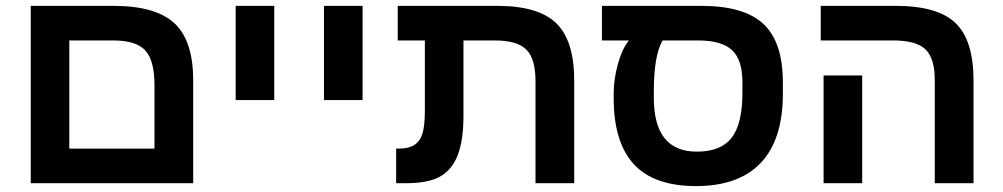

<svg xmlns="http://www.w3.org/2000/svg" viewBox="-20 -626 3426 656"><path d="M640.1 0H85V-606H367.2Q511.7 -606 575.9 -546.6Q640.1 -487.3 640.1 -351.1ZM216.8 -487.8V-118.2H507.8V-335.9Q507.8 -418.9 476.6 -453.4Q445.3 -487.8 367.2 -487.8Z M785.2 -606H917V-284.2H785.2Z M1086.9 -606H1218.8V-284.2H1086.9Z M1431.6 -487.8H1338.9V-606H1678.7Q1819.3 -606 1880.6 -546.6Q1941.9 -487.3 1941.9 -350.1V0H1809.6V-348.1Q1809.6 -426.3 1777.8 -457Q1746.1 -487.8 1670.9 -487.8H1563.5V-231.9Q1563.5 -147 1544.2 -96.7Q1524.9 -46.4 1484.4 -23.2Q1443.8 0 1366.7 0H1333.5V-118.2H1341.8Q1376 -118.2 1395.5 -130.6Q1415 -143.1 1423.3 -169.4Q1431.6 -195.8 1431.6 -249Z M2076.7 -306.2Q2076.7 -354.5 2091.1 -407Q2105.5 -459.5 2128.9 -487.8H2036.6V-606H2375.5Q2522.5 -606 2588.6 -543.9Q2654.8 -481.9 2654.8 -344.2V-305.2Q2654.8 -149.4 2579.6 -69.8Q2504.4 9.8 2357.9 9.8Q2214.4 9.8 2145.5 -65.2Q2076.7 -140.1 2076.7 -291ZM2243.7 -487.8Q2213.9 -436 2213.9 -314V-292Q2213.9 -107.9 2360.8 -107.9Q2442.9 -107.9 2479.7 -155.3Q2516.6 -202.6 2516.6 -309.1V-345.2Q2516.6 -421.4 2481.2 -454.6Q2445.8 -487.8 2365.7 -487.8Z M2925.8 0H2793.9V-368.2H2925.8ZM3306.2 0H3173.8V-352.1Q3173.8 -426.8 3142.1 -457.3Q3110.4 -487.8 3031.7 -487.8H2784.2V-606H3040Q3184.1 -606 3245.1 -546.9Q3306.2 -487.8 3306.2 -351.1Z"/></svg>

Font: Arial
Style: Bold
Weight: 700
Designer: Steve Matteson
Foundry: Ascender Corporation
Version: Version 2.00.3